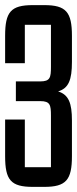

<svg xmlns="http://www.w3.org/2000/svg" viewBox="-20 -725 301 750"><path d="M153 5C238 5 261 -22 261 -115V-254C261 -323 248 -355 207 -368C248 -380 261 -413 261 -483V-585C261 -678 238 -705 153 -705H108C22 -705 0 -678 0 -585V-478H77V-628H179V-464C179 -422 176 -407 137 -407H42V-330H137C176 -330 179 -315 179 -273V-72H77V-258H0V-115C0 -22 22 5 108 5Z"/></svg>

Font: Queering
Style: Regular
Weight: 400
Designer: Adam Naccarato
Foundry: adamnac
Version: Version 2.000;hotconv 1.0.109;makeotfexe 2.5.65596